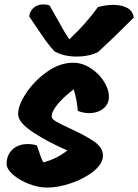

<svg xmlns="http://www.w3.org/2000/svg" viewBox="-20 -849 626 869"><path d="M140 -733Q122 -761 112 -775Q116 -800 133 -814.5Q150 -829 176 -829Q191 -829 204 -825Q235 -771 243 -756Q272 -702 294 -671Q374 -747 423 -817Q461 -827 493 -827Q529 -827 554.5 -814Q580 -801 586 -770Q484 -668 423 -613Q382 -593 327 -593Q268 -593 226 -617Q198 -648 171.5 -687Q145 -726 140 -733ZM214 -322Q214 -311 233 -299.5Q252 -288 296 -268Q366 -236 406 -208.5Q446 -181 446 -145Q446 -109 405.5 -75.5Q365 -42 305 -21Q245 0 193 0Q154 0 111 -16.5Q68 -33 39 -58.5Q10 -84 10 -107Q10 -148 36.5 -172.5Q63 -197 106 -197Q126 -197 147 -191Q164 -137 176 -114Q237 -130 285 -168Q201 -204 131.5 -249Q62 -294 62 -333Q62 -373 99 -428.5Q136 -484 193.5 -524.5Q251 -565 311 -565Q352 -565 389.5 -541Q427 -517 450 -481Q473 -445 473 -411Q473 -378 447.5 -357.5Q422 -337 383 -337Q358 -337 332 -347Q330 -387 314 -445Q269 -411 241.5 -378Q214 -345 214 -322Z"/></svg>

Font: Mogra
Style: Regular
Weight: 400
Designer: Lipi Raval
Foundry: Lipi Raval
Version: Version 1.002;PS 1.002;hotconv 1.0.88;makeotf.lib2.5.647800;